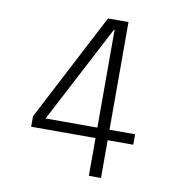

<svg xmlns="http://www.w3.org/2000/svg" viewBox="-79 -774 808 849"><g transform="rotate(10 325.0 -350.0)"><path d="M375.5 0V-169.5H86.5V-216.5L338 -700H430V-216.5H545V-169.5H430V0ZM143 -216.5H375.5V-655.5H372.5Z"/></g></svg>

Font: Trispace Thin ExtraLight
Style: Regular
Weight: 250
Version: Version 1.210